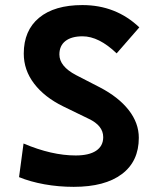

<svg xmlns="http://www.w3.org/2000/svg" viewBox="-20 -723 626 753"><path d="M269 9.8Q210 9.8 154.3 -0.2Q98.6 -10.3 54.7 -28.3L72.3 -160.2Q182.6 -113.3 276.9 -113.3Q329.1 -113.3 356.9 -131.8Q384.8 -150.4 384.8 -185.1Q384.8 -230.5 327.6 -257.3L228 -305.7Q154.3 -341.8 113.8 -395Q73.2 -448.2 73.2 -512.7Q73.2 -603.5 133.3 -653.3Q193.4 -703.1 303.2 -703.1Q434.6 -703.1 526.4 -615.7L437.5 -513.7Q367.7 -580.6 303.7 -580.6Q260.7 -580.6 236.8 -562.3Q212.9 -543.9 212.9 -509.3Q212.9 -462.9 277.8 -428.7L371.6 -380.4Q444.8 -342.3 484.6 -291.5Q524.4 -240.7 524.4 -182.6Q524.4 -90.3 458 -40.3Q391.6 9.8 269 9.8Z"/></svg>

Font: CaskaydiaMono NF
Style: Bold
Weight: 700
Designer: Aaron Bell
Foundry: Saja Typeworks
Version: Version 2111.001; ttfautohint (v1.8.4);Nerd Fonts 3.1.1